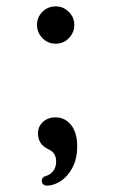

<svg xmlns="http://www.w3.org/2000/svg" viewBox="-20 -477 403 602"><path d="M96 -399Q96 -423 113 -440Q130 -457 155 -457Q178 -457 195.5 -440Q213 -423 213 -399Q213 -375 196 -357.5Q179 -340 155 -340Q130 -340 113 -357.5Q96 -375 96 -399ZM111 90Q111 78 126 74Q137 71 146.5 59.5Q156 48 156 29Q156 2 132 -9Q99 -24 99 -59Q99 -80 114.5 -94.5Q130 -109 154 -109Q184 -109 203 -85Q222 -61 222 -19Q222 21 207 49Q192 77 170 91Q148 105 128 105Q120 105 115.5 101Q111 97 111 90Z"/></svg>

Font: Tsukimi Rounded Medium
Style: Regular
Weight: 500
Designer: Takashi Funayama
Foundry: Takashi Funayama
Version: Version 1.032; ttfautohint (v1.8.3)